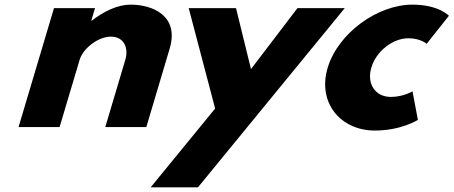

<svg xmlns="http://www.w3.org/2000/svg" viewBox="-20 -548 1956 828"><path d="M60 0H237L323.4 -290C338.5 -341 405.1 -390 458.1 -390C515.1 -390 535.5 -341 520.4 -290L434 0H611L711.6 -338C754.2 -481 637.2 -528 543.2 -528C487.2 -528 427.6 -499 375.7 -459H373.7L389.8 -513H212.8Z M1262.8 -513 1062.4 -250 997.8 -513H793.8L907.8 -80L629.6 260H833.6L1466.8 -513Z M1741 -383C1794 -383 1819.9 -359 1819.9 -359L1915.9 -480C1915.9 -480 1872.2 -528 1758.2 -528C1609.2 -528 1437.9 -406 1392.9 -255C1348.3 -105 1448.5 15 1596.5 15C1710.5 15 1782.2 -31 1782.2 -31L1758.9 -154C1758.9 -154 1718.7 -130 1665.7 -130C1598.7 -130 1560.4 -186 1581.5 -257C1602.4 -327 1674 -383 1741 -383Z"/></svg>

Font: Hussar
Style: BdOblThree
Weight: 700
Foundry: Cannot Into Space Fonts
Version: Version 2.00